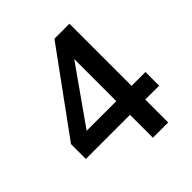

<svg xmlns="http://www.w3.org/2000/svg" viewBox="-204 -906 1049 1049"><g transform="rotate(-45 320.0 -381.5)"><path d="M497 0H379V-177H38V-292L381 -763H497V-283H604V-177H497ZM379 -608 150 -283H379Z"/></g></svg>

Font: Open Sauce One Medium
Style: Regular
Weight: 500
Designer: Alfredo Marco Pradil
Foundry: Creative Sauce Fz LLC
Version: Version 1.477